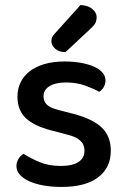

<svg xmlns="http://www.w3.org/2000/svg" viewBox="-20 -725 499 759"><path d="M418 -129Q418 -62 368 -24Q318 14 223 14Q184 14 151 8Q118 2 94.5 -9Q71 -20 58 -35Q45 -50 45 -68Q45 -83 52.5 -96Q60 -109 73 -117Q101 -99 137 -84Q173 -69 221 -69Q266 -69 290 -84.5Q314 -100 314 -129Q314 -154 297.5 -169Q281 -184 249 -192L181 -210Q113 -228 81 -259Q49 -290 49 -344Q49 -373 61 -398.5Q73 -424 96.5 -442.5Q120 -461 155 -471.5Q190 -482 235 -482Q271 -482 300.5 -476.5Q330 -471 351.5 -461.5Q373 -452 385 -438Q397 -424 397 -408Q397 -392 390 -380.5Q383 -369 372 -362Q354 -373 318.5 -386Q283 -399 242 -399Q200 -399 176 -384.5Q152 -370 152 -344Q152 -324 165.5 -311Q179 -298 212 -290L270 -275Q346 -255 382 -221Q418 -187 418 -129ZM298 -705Q328 -704 345 -689.5Q362 -675 362 -658Q362 -641 355 -630.5Q348 -620 331 -605L239 -519Q213 -519 198 -532.5Q183 -546 183 -562Q183 -572 187.5 -580Q192 -588 200 -596Z"/></svg>

Font: Baloo Chettan 2 Medium
Style: Regular
Weight: 500
Designer: Maithili Shingre, Unnati Kotecha and Ek Type
Foundry: Ek Type
Version: Version 1.640;hotconv 1.0.111;makeotfexe 2.5.65597; ttfautoh